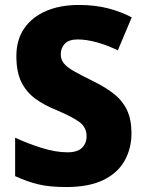

<svg xmlns="http://www.w3.org/2000/svg" viewBox="-20 -744 581 774"><path d="M510 -207Q510 -146 482.5 -96.5Q455 -47 397 -18.5Q339 10 247 10Q179 10 134 -1Q89 -12 41 -34V-189Q95 -164 150.5 -147Q206 -130 252 -130Q292 -130 310.5 -148Q329 -166 329 -195Q329 -230 301.5 -251Q274 -272 208 -300Q158 -320 122 -346.5Q86 -373 66 -413.5Q46 -454 46 -518Q46 -584 78 -630Q110 -676 166.5 -700Q223 -724 298 -724Q364 -724 417 -710Q470 -696 511 -674L455 -541Q412 -562 370 -573.5Q328 -585 293 -585Q258 -585 241.5 -568Q225 -551 225 -525Q225 -504 237.5 -488.5Q250 -473 279 -456.5Q308 -440 357 -416Q406 -392 440 -365Q474 -338 492 -300Q510 -262 510 -207Z"/></svg>

Font: Noto Sans Disp ExtBd
Style: Regular
Weight: 800
Designer: Monotype Design Team
Foundry: Monotype Imaging Inc.
Version: Version 2.000;GOOG;noto-source:20170915:90ef993387c0; ttfaut